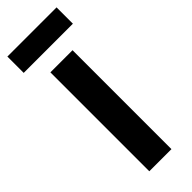

<svg xmlns="http://www.w3.org/2000/svg" viewBox="-256 -728 748 748"><g transform="rotate(-45 118.5 -353.5)"><path d="M-17 -707V-617H254V-707ZM180 -545H58V0H180Z"/></g></svg>

Font: Noto Sans UI Condensed
Style: Bold
Weight: 700
Width: 3
Designer: Monotype Design Team
Foundry: Monotype Imaging Inc.
Version: 1.001